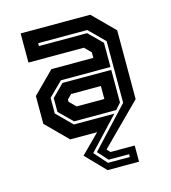

<svg xmlns="http://www.w3.org/2000/svg" viewBox="-108 -628 801 900"><g transform="rotate(-15 292.5 -178.0)"><path d="M303 184.5 211.5 90 301.5 0H171L68 -103V-238L171 -341H374.5V-368L344 -398.5H75V-540H413L516 -437V-103L323 90L338 106H455.5V184.5ZM313.5 152H419.5V138.5H320L276.5 90L455 -101.5V-400.5L381 -474.5H142.5V-460.5H376L441 -396.5V-279H200.5L132.5 -212V-136L205.5 -63H402L258.5 90ZM210.5 -77 146.5 -140V-207L204.5 -265H441V-106.5L414.5 -77ZM240 -141.5H374.5V-204.5H230L209 -183.5V-172Z"/></g></svg>

Font: Tourney Expanded Regular
Style: Bold
Weight: 700
Width: 7
Designer: Tyler Finck
Foundry: Etcetera Type Co
Version: Version 1.010; ttfautohint (v1.8.3)